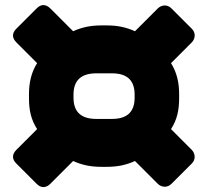

<svg xmlns="http://www.w3.org/2000/svg" viewBox="-20 -762 836 773"><path d="M45.9 -103.5 127.4 -22C145 -3.9 165.5 -4.9 182.6 -22L274.4 -113.8C310.1 -97.7 344.2 -90.3 389.2 -90.3H408.7C453.6 -90.3 487.8 -97.7 523.4 -113.8L615.2 -22C628.4 -8.8 652.8 -3.9 670.4 -22L752 -103.5C770 -121.1 765.1 -145.5 752 -158.7L668.5 -242.2C692.9 -280.3 701.2 -317.9 701.2 -367.2V-382.3C701.2 -426.8 692.9 -469.2 668.5 -507.8L752 -591.3C765.6 -605 770 -628.9 752 -646.5L670.4 -728C652.8 -746.1 628.9 -741.7 615.2 -728L523.4 -636.2C487.8 -652.3 453.6 -659.7 408.7 -659.7H389.2C344.2 -659.7 310.1 -652.3 274.4 -636.2L182.6 -728C164.6 -746.1 145 -746.1 127.4 -728L45.9 -646.5C27.8 -628.9 27.8 -609.4 45.9 -591.3L129.4 -507.8C105 -469.2 96.7 -426.8 96.7 -382.3V-367.2C96.7 -317.9 105 -280.3 129.4 -242.2L45.9 -158.7C27.8 -140.6 27.8 -121.1 45.9 -103.5ZM430.2 -283.2H368.2C310.5 -283.2 275.9 -307.6 275.9 -369.1V-380.9C275.9 -442.4 311 -466.8 368.2 -466.8H430.2C487.8 -466.8 522 -442.4 522 -380.9V-369.1C522 -307.6 487.8 -283.2 430.2 -283.2Z"/></svg>

Font: Gyrotrope Black
Style: Regular
Weight: 900
Designer: David Moles
Version: Version 1.003;Glyphs 3.3.1 (3343)